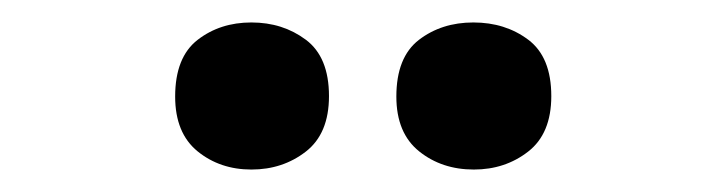

<svg xmlns="http://www.w3.org/2000/svg" viewBox="-20 -772 647 171"><path d="M136 -686Q136 -721 156 -736.5Q176 -752 203.9 -752Q231.8 -752 252.4 -736.6Q273 -721.2 273 -686.4Q273 -653 252.4 -637Q231.8 -621 203.9 -621Q176 -621 156 -637.2Q136 -653.5 136 -686ZM333 -686Q333 -721 353.1 -736.5Q373.3 -752 401.6 -752Q430 -752 450.5 -736.6Q471 -721.2 471 -686.4Q471 -653 450.4 -637Q429.9 -621 402 -621Q373.5 -621 353.3 -637.2Q333 -653.5 333 -686Z"/></svg>

Font: Noto Sans Telugu
Style: Regular
Weight: 400
Designer: Jelle Bosma - Monotype Design Team
Foundry: Monotype Imaging Inc.
Version: Version 2.003